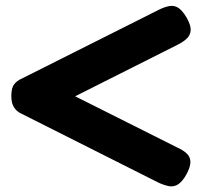

<svg xmlns="http://www.w3.org/2000/svg" viewBox="-20 -639 695 662"><path d="M527 -9 52 -248Q37 -255 28 -269.5Q19 -284 19 -308Q19 -336 29 -348.5Q39 -361 53 -367L527 -605Q547 -615 563.5 -618Q580 -621 594 -612.5Q608 -604 623 -579Q638 -553 637.5 -536Q637 -519 625 -507Q613 -495 591 -484L239 -307L592 -130Q612 -121 624 -109.5Q636 -98 636.5 -81.5Q637 -65 624 -40Q610 -14 595 -4Q580 6 563.5 3Q547 0 527 -9Z"/></svg>

Font: Fredoka SemiExpanded SemiBold
Style: Regular
Weight: 600
Width: 6
Designer: Ben Nathan
Foundry: Milena B. Brandão, Ben Nathan
Version: Version 2.001